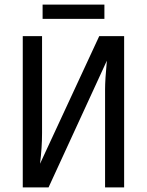

<svg xmlns="http://www.w3.org/2000/svg" viewBox="-20 -816 640 836"><path d="M79.1 0V-658.7H163.1V-236.8Q163.1 -173.3 154.3 -103L412.1 -658.7H520.5V0H437.5V-427.7Q437.5 -467.8 445.3 -551.8L191.4 0ZM434.6 -733.9H165.5V-795.9H434.6Z"/></svg>

Font: Liberation Mono
Style: Regular
Weight: 400
Monospace: yes
Designer: Steve Matteson
Foundry: Ascender Corporation
Version: Version 2.1.5